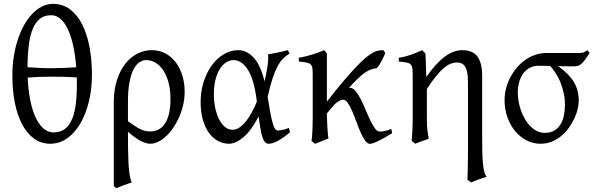

<svg xmlns="http://www.w3.org/2000/svg" viewBox="-20 -728 3066 992"><path d="M244.1 -649.4Q210.9 -649.4 188 -632.3Q165 -615.2 150.4 -581.5Q135.7 -547.9 129.2 -497.6Q122.6 -447.3 122.1 -380.9Q190.4 -375 252.7 -375.7Q314.9 -376.5 374 -380.4Q369.6 -436 359.6 -485.1Q349.6 -534.2 333.5 -570.8Q317.4 -607.4 294.9 -628.4Q272.5 -649.4 244.1 -649.4ZM256.8 -43.9Q292 -43.9 315.9 -62.3Q339.8 -80.6 354 -116.5Q368.2 -152.3 373.3 -205.6Q378.4 -258.8 377 -328.1Q345.2 -330.1 312.3 -331.1Q279.3 -332 246.6 -332Q213.9 -332 182.6 -330.8Q151.4 -329.6 123 -327.1Q125.5 -269 135 -217.5Q144.5 -166 161.4 -127.4Q178.2 -88.9 201.9 -66.4Q225.6 -43.9 256.8 -43.9ZM455.1 -347.2Q455.6 -272 439.9 -206.1Q424.3 -140.1 395.8 -91.1Q367.2 -42 327.4 -13.7Q287.6 14.6 239.7 14.6Q191.9 14.6 155.3 -12.2Q118.7 -39.1 94 -86.2Q69.3 -133.3 56.6 -197.5Q43.9 -261.7 43.9 -336.9Q43.5 -386.7 50.8 -433.6Q58.1 -480.5 71.5 -521.7Q85 -563 103.8 -597.2Q122.6 -631.3 146.2 -656Q169.9 -680.7 197 -694.3Q224.1 -708 254.4 -708Q304.2 -708 341.8 -679.7Q379.4 -651.4 404.3 -602.5Q429.2 -553.7 441.9 -488Q454.6 -422.4 455.1 -347.2Z M641.1 -101.6Q662.6 -85.9 678.5 -75.7Q694.3 -65.4 707.5 -59.6Q720.7 -53.7 732.2 -51.3Q743.7 -48.8 756.3 -48.8Q807.1 -48.8 834 -92.3Q860.8 -135.7 860.8 -217.3Q860.8 -264.2 850.8 -301.3Q840.8 -338.4 823.7 -364.3Q806.6 -390.1 783.9 -403.8Q761.2 -417.5 735.8 -417.5Q717.8 -417.5 700.7 -406.5Q683.6 -395.5 670.4 -370.4Q657.2 -345.2 649.2 -304.2Q641.1 -263.2 641.1 -203.1ZM934.1 -255.4Q934.1 -220.2 926.5 -186.8Q918.9 -153.3 905.8 -123.3Q892.6 -93.3 875.2 -67.9Q857.9 -42.5 838.1 -24.2Q818.4 -5.9 797.6 4.4Q776.9 14.6 757.3 14.6Q748.5 14.6 737.5 12.2Q726.6 9.8 712.4 2.9Q698.2 -3.9 680.7 -15.9Q663.1 -27.8 641.1 -47.4V-34.7Q641.1 2.4 641.6 41Q642.1 79.6 643.8 113.8Q645.5 147.9 649.7 174.6Q653.8 201.2 661.1 214.4Q638.7 221.7 620.4 228.5Q602.1 235.4 581.5 244.1Q576.2 241.7 574 239.3Q571.8 236.8 567.9 232.4V-197.8Q567.9 -263.7 584.2 -314.2Q600.6 -364.7 627.9 -399.2Q655.3 -433.6 690.4 -451.2Q725.6 -468.8 763.2 -468.8Q805.2 -468.8 837.2 -450.7Q869.1 -432.6 890.6 -402.8Q912.1 -373 923.1 -334.5Q934.1 -295.9 934.1 -255.4Z M1181.6 -57.6Q1200.7 -57.6 1218.8 -70.3Q1236.8 -83 1252.9 -103.8Q1269 -124.5 1282.7 -150.6Q1296.4 -176.8 1307.1 -203.1Q1293.9 -313.5 1262 -365.5Q1230 -417.5 1186.5 -417.5Q1168 -417.5 1149.9 -406.7Q1131.8 -396 1117.4 -374Q1103 -352.1 1094 -318.8Q1085 -285.6 1085 -240.7Q1085 -206.1 1091.6 -173.1Q1098.1 -140.1 1110.6 -114.5Q1123 -88.9 1140.9 -73.2Q1158.7 -57.6 1181.6 -57.6ZM1476.1 -451.2Q1457.5 -440.4 1442.4 -425.3Q1427.2 -410.2 1413.8 -384.8Q1400.4 -359.4 1387.9 -321.8Q1375.5 -284.2 1362.8 -228.5Q1369.1 -187.5 1374.3 -158.7Q1379.4 -129.9 1384 -110.6Q1388.7 -91.3 1392.8 -79.8Q1397 -68.4 1400.9 -62.7Q1404.8 -57.1 1408.7 -55.4Q1412.6 -53.7 1416.5 -53.7Q1424.3 -53.7 1439.7 -56.9Q1455.1 -60.1 1472.7 -66.9Q1473.6 -62.5 1475.1 -57.6Q1476.6 -52.7 1478.5 -44.9Q1444.8 -16.1 1416.5 -0.7Q1388.2 14.6 1367.7 14.6Q1357.4 14.6 1350.1 7.3Q1342.8 0 1336.9 -16.6Q1331.1 -33.2 1326.2 -60.3Q1321.3 -87.4 1316.4 -127Q1279.3 -54.2 1238.5 -19.8Q1197.8 14.6 1163.6 14.6Q1134.3 14.6 1107.7 1Q1081.1 -12.7 1060.8 -39.8Q1040.5 -66.9 1028.6 -107.4Q1016.6 -147.9 1016.6 -201.2Q1016.6 -253.9 1031.5 -302.5Q1046.4 -351.1 1072.5 -387.9Q1098.6 -424.8 1134.3 -446.8Q1169.9 -468.8 1211.9 -468.8Q1256.3 -468.8 1292.2 -428.2Q1328.1 -387.7 1346.7 -307.1Q1356 -346.2 1361.6 -382.6Q1367.2 -418.9 1365.2 -447.3Q1376 -449.2 1388.7 -451.7Q1401.4 -454.1 1415 -456.8Q1428.7 -459.5 1441.9 -462.4Q1455.1 -465.3 1466.8 -468.8Q1470.7 -463.4 1472.2 -459Q1473.6 -454.6 1476.1 -451.2Z M2006.3 -40Q1986.3 -27.3 1968.5 -17.3Q1950.7 -7.3 1935.5 0Q1920.4 7.3 1909.2 11.2Q1897.9 15.1 1891.6 15.1Q1878.4 15.1 1866.5 -1.7Q1854.5 -18.6 1843.3 -43.9Q1832 -69.3 1821.3 -98.9Q1810.5 -128.4 1799.6 -153.8Q1788.6 -179.2 1777.1 -196Q1765.6 -212.9 1752.9 -212.9Q1744.1 -212.9 1732.9 -206.8Q1721.7 -200.7 1710 -190.4L1668.9 -142.1Q1668.9 -127.9 1669.7 -109.6Q1670.4 -91.3 1671.4 -72.8Q1672.4 -54.2 1673.8 -38.1Q1675.3 -22 1676.8 -12.2Q1670.4 -9.8 1661.6 -6.3Q1652.8 -2.9 1643.3 0.7Q1633.8 4.4 1624.5 8.3Q1615.2 12.2 1607.9 15.1L1589.4 0Q1590.8 -7.8 1592 -20.8Q1593.3 -33.7 1594 -49.8Q1594.7 -65.9 1595.2 -84.7Q1595.7 -103.5 1595.7 -123V-328.6Q1595.7 -355.5 1594.5 -370.6Q1593.3 -385.7 1586.7 -393.6Q1580.1 -401.4 1565.4 -404.5Q1550.8 -407.7 1523.9 -410.2V-429.7Q1542 -432.6 1560.3 -437Q1578.6 -441.4 1595.7 -447Q1612.8 -452.6 1627.9 -458.3Q1643.1 -463.9 1655.3 -468.8L1668.9 -452.1V-203.1Q1717.8 -265.6 1755.1 -309.6Q1792.5 -353.5 1820.6 -383.1Q1848.6 -412.6 1869.4 -429.7Q1890.1 -446.8 1906.2 -455.6Q1922.4 -464.4 1935.3 -466.6Q1948.2 -468.8 1960.9 -468.8Q1964.4 -464.4 1966.3 -460.9L1969.7 -455.6Q1970.2 -454.6 1970.7 -454.1Q1960.9 -430.2 1949.5 -408.9Q1938 -387.7 1926.8 -376Q1910.6 -373.5 1897 -369.1Q1883.3 -364.7 1867.4 -354Q1851.6 -343.3 1831.5 -324.5Q1811.5 -305.7 1783.2 -274.4H1787.6Q1803.2 -274.4 1817.1 -257.6Q1831.1 -240.7 1843.8 -215.8Q1856.4 -190.9 1868.7 -161.4Q1880.9 -131.8 1892.8 -106.9Q1904.8 -82 1916.7 -65.2Q1928.7 -48.3 1941.4 -48.3Q1949.7 -48.3 1956.5 -49.1Q1963.4 -49.8 1970.2 -51.5Q1977.1 -53.2 1984.4 -55.9Q1991.7 -58.6 2001.5 -62Z M2368.2 -468.8Q2423.3 -468.8 2447.3 -435.1Q2471.2 -401.4 2471.2 -336.9V-23.9Q2471.2 21 2471.9 55.7Q2472.7 90.3 2475.1 116Q2477.5 141.6 2481.9 158.7Q2486.3 175.8 2494.1 185.1Q2473.1 191.9 2452.1 199.5Q2431.2 207 2414.1 214.8L2395 200.7Q2395.5 190.9 2396 173.1Q2396.5 155.3 2397 134.8Q2397.5 114.3 2397.7 94Q2397.9 73.7 2397.9 59.6V-293Q2397.9 -316.9 2396.2 -337.4Q2394.5 -357.9 2388.4 -373Q2382.3 -388.2 2371.1 -396.7Q2359.9 -405.3 2340.8 -405.3Q2326.7 -405.3 2310.8 -399.7Q2294.9 -394 2276.1 -378.9Q2257.3 -363.8 2234.9 -336.9Q2212.4 -310.1 2185.5 -268.1V-115.2Q2185.5 -98.1 2186 -84.5Q2186.5 -70.8 2188 -58.6Q2189.5 -46.4 2191.2 -34.7Q2192.9 -22.9 2194.8 -10.7Q2178.2 -4.4 2160.9 1.2Q2143.6 6.8 2126 14.6L2106.9 0Q2107.9 -9.8 2108.9 -23.7Q2109.9 -37.6 2110.6 -52.5Q2111.3 -67.4 2111.8 -81.8Q2112.3 -96.2 2112.3 -107.4V-332.5Q2112.3 -357.9 2110.8 -372.3Q2109.4 -386.7 2102.5 -394.3Q2095.7 -401.9 2081.3 -404.8Q2066.9 -407.7 2040.5 -410.2V-429.7Q2058.1 -432.1 2073 -436Q2087.9 -439.9 2102.1 -444.8Q2116.2 -449.7 2130.6 -455.6Q2145 -461.4 2161.1 -468.8L2178.2 -451.7Q2179.7 -417.5 2180.7 -390.6L2182.6 -330.1Q2230.5 -399.4 2276.4 -434.1Q2322.3 -468.8 2368.2 -468.8Z M2898.9 -185.5Q2898.9 -219.7 2891.8 -250.5Q2884.8 -281.2 2873.8 -306.9Q2862.8 -332.5 2849.1 -353Q2835.4 -373.5 2822.8 -387.2Q2803.2 -387.7 2787.6 -387.9Q2772 -388.2 2763.7 -388.2Q2735.8 -388.2 2715.3 -376.7Q2694.8 -365.2 2681.6 -345.9Q2668.5 -326.7 2661.9 -301.8Q2655.3 -276.9 2655.3 -250Q2655.3 -213.9 2665.5 -177Q2675.8 -140.1 2694.1 -109.9Q2712.4 -79.6 2738 -60.5Q2763.7 -41.5 2794.4 -41.5Q2825.7 -41.5 2845.9 -54.7Q2866.2 -67.9 2877.9 -88.6Q2889.6 -109.4 2894.3 -135Q2898.9 -160.6 2898.9 -185.5ZM3026.4 -454.6Q3011.7 -431.2 3001.2 -417.5Q2990.7 -403.8 2981.7 -396.5Q2972.7 -389.2 2963.4 -387.2Q2954.1 -385.3 2941.4 -385.3Q2925.8 -385.3 2904.5 -385.5Q2883.3 -385.7 2860.4 -386.2L2867.7 -383.3Q2921.9 -344.2 2946 -302.5Q2970.2 -260.7 2970.2 -207Q2970.2 -187.5 2964.4 -163.6Q2958.5 -139.6 2947 -115Q2935.5 -90.3 2918.7 -67.1Q2901.9 -43.9 2879.9 -25.6Q2857.9 -7.3 2831.1 3.7Q2804.2 14.6 2772.5 14.6Q2732.4 14.6 2698.5 -3.7Q2664.6 -22 2639.6 -53Q2614.7 -84 2600.8 -124.5Q2586.9 -165 2586.9 -209.5Q2586.9 -239.3 2594.2 -269Q2601.6 -298.8 2615.5 -325.9Q2629.4 -353 2648.7 -376.5Q2668 -399.9 2692.1 -417.2Q2716.3 -434.6 2744.1 -444.3Q2772 -454.1 2802.7 -454.1H2952.1Q2966.8 -454.1 2975.6 -454.3Q2984.4 -454.6 2990.5 -456.1Q2996.6 -457.5 3001.7 -460.4Q3006.8 -463.4 3014.2 -468.8Z"/></svg>

Font: Noto Serif Devanagari
Style: Bold
Weight: 700
Designer: Monotype Design Team
Foundry: Monotype Imaging Inc.
Version: Version 1.01